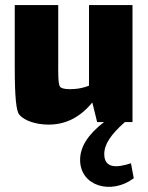

<svg xmlns="http://www.w3.org/2000/svg" viewBox="-20 -480 582 755"><path d="M495 162C435 182 390 180 390 126C390 87 416 49 471 0H501V-460H330V-143C312 -136 291 -131 272 -130C250 -128 222 -130 216 -139C208 -150 209 -198 209 -220V-460H38V-218C38 -95 44 -43 56 -29C78 -3 126 10 171 10C240 10 296 -20 343 -77L362 0H389C326 49 295 97 295 149C295 251 416 288 506 221Z"/></svg>

Font: FilmFarsi_V5 Display
Style: Regular
Weight: 400
Designer: Borna Izadpanah
Foundry: Borna Izadpanah
Version: Version 1.000;PS 001.000;hotconv 1.0.88;makeotf.lib2.5.64775